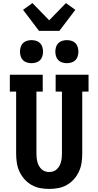

<svg xmlns="http://www.w3.org/2000/svg" viewBox="-20 -1221 640 1249"><path d="M300 8Q270 8 240.5 2.5Q211 -3 185 -18Q159 -33 139 -55.5Q119 -78 106.5 -105Q94 -132 89.5 -161.5Q85 -191 85 -221V-625H44V-735H258V-625H217V-221Q217 -207 218.5 -193.5Q220 -180 223.5 -167Q227 -154 233.5 -142Q240 -130 250 -120.5Q260 -111 273 -106.5Q286 -102 300 -102Q314 -102 327 -106.5Q340 -111 350 -120.5Q360 -130 366.5 -142Q373 -154 376.5 -167Q380 -180 381.5 -193.5Q383 -207 383 -221V-625H342V-735H556V-625H515V-221Q515 -191 510.5 -161.5Q506 -132 493.5 -105Q481 -78 461 -55.5Q441 -33 415 -18Q389 -3 359.5 2.5Q330 8 300 8ZM415 -810Q400 -810 385 -814.5Q370 -819 359.5 -829.5Q349 -840 344.5 -855Q340 -870 340 -885Q340 -900 344.5 -915Q349 -930 359.5 -940.5Q370 -951 385 -955.5Q400 -960 415 -960Q430 -960 445 -955.5Q460 -951 470.5 -940.5Q481 -930 485.5 -915Q490 -900 490 -885Q490 -870 485.5 -855Q481 -840 470.5 -829.5Q460 -819 445 -814.5Q430 -810 415 -810ZM185 -810Q170 -810 155 -814.5Q140 -819 129.5 -829.5Q119 -840 114.5 -855Q110 -870 110 -885Q110 -900 114.5 -915Q119 -930 129.5 -940.5Q140 -951 155 -955.5Q170 -960 185 -960Q200 -960 215 -955.5Q230 -951 240.5 -940.5Q251 -930 255.5 -915Q260 -900 260 -885Q260 -870 255.5 -855Q251 -840 240.5 -829.5Q230 -819 215 -814.5Q200 -810 185 -810ZM234 -1020 130 -1157 191 -1201 300 -1089 409 -1201 470 -1157 366 -1020Z"/></svg>

Font: Iosevka HT Extrabold Extended
Style: Regular
Weight: 800
Width: 7
Monospace: yes
Designer: Belleve Invis
Foundry: Belleve Invis
Version: Version 32.3.0; ttfautohint (v1.8.4)